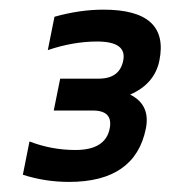

<svg xmlns="http://www.w3.org/2000/svg" viewBox="-20 -718 350 394"><path d="M91.8 -683.6Q143.6 -698.2 192.4 -698.2Q328.1 -698.2 307.1 -593.8Q297.4 -545.9 247.1 -523.9Q289.1 -502.9 279.3 -454.1Q257.3 -344.7 121.6 -344.7Q72.8 -344.7 26.9 -359.4L40.5 -427.7Q85.9 -410.2 134.8 -410.2Q196.3 -410.2 205.1 -454.1Q212.4 -491.2 170.4 -491.2H90.3L103.5 -556.6H182.6Q225.6 -556.6 232.9 -593.8Q240.7 -632.8 179.2 -632.8Q130.4 -632.8 78.1 -615.2Z"/></svg>

Font: Sansation
Style: Italic
Weight: 400
Designer: Bernd Montag
Version: Version 1.301